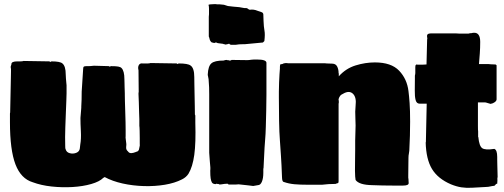

<svg xmlns="http://www.w3.org/2000/svg" viewBox="-20 -881 2432 926"><path d="M922 -289Q925 -192 917 -134Q909 -76 889 -43Q878 -26 858 -16Q823 2 775 10Q727 18 674 16.5Q621 15 571.5 4Q522 -7 485 -27L478 -23Q460 -5 420 6.5Q380 18 330 21Q280 24 229 18.5Q178 13 138 -2Q81 -19 54.5 -88.5Q28 -158 28 -291V-313Q28 -327 28 -332Q28 -337 29 -338L32 -483Q32 -495 32.5 -508.5Q33 -522 33 -537Q33 -547 33 -549.5Q33 -552 32 -553Q31 -561 33 -564.5Q35 -568 35 -572Q35 -585 64 -585H79Q88 -585 94 -587L219 -585L220 -584Q222 -582 222 -582L228 -585Q270 -585 281 -575Q297 -562 297 -522Q297 -515 298 -503Q299 -491 300 -480Q301 -477 301 -470Q301 -463 301 -440V-431Q301 -425 300 -397Q299 -369 297.5 -333.5Q296 -298 295 -266.5Q294 -235 294 -220Q295 -195 294.5 -180Q294 -165 297 -160Q301 -146 317 -142Q333 -138 348 -144Q363 -150 365 -165L367 -183Q372 -211 370 -248Q368 -285 368 -312L372 -361V-367Q373 -381 373.5 -400Q374 -419 374 -439L381 -548Q381 -557 384 -559.5Q387 -562 397 -562H409Q413 -562 417.5 -562.5Q422 -563 433 -564L506 -562L507 -561Q509 -559 508 -559L515 -562Q539 -562 550 -560Q561 -558 566 -553Q580 -539 580 -499Q580 -491 580.5 -482Q581 -473 581 -459Q581 -454 581.5 -445Q582 -436 582 -429V-421Q582 -414 582.5 -392.5Q583 -371 584 -344Q585 -317 585.5 -291.5Q586 -266 586 -251V-224Q585 -219 586.5 -209.5Q588 -200 589 -189Q590 -186 588.5 -172.5Q587 -159 597 -151Q603 -142 613 -142.5Q623 -143 632.5 -147Q642 -151 643 -151Q646 -151 650 -159Q652 -171 653.5 -175.5Q655 -180 654 -186V-215Q654 -230 653.5 -250Q653 -270 652 -274V-306L651 -334Q650 -366 649.5 -389Q649 -412 648 -426V-435H649L648 -542Q644 -557 649.5 -567Q655 -577 668 -575H693Q697 -575 700 -575.5Q703 -576 706 -577L833 -575L834 -574L835 -572L842 -575Q886 -575 899 -565Q917 -553 917 -509Q917 -497 917.5 -473Q918 -449 918.5 -421Q919 -393 919.5 -367.5Q920 -342 920 -328L921 -327Q922 -326 922 -323.5Q922 -321 922 -313Z M1093 -665 1087 -668Q1087 -670 1085 -670Q1082 -670 1081 -669Q1080 -668 1077 -668L1068 -666L1061 -668Q1058 -668 1057 -669Q1056 -670 1053 -670L1030 -673L1023 -676H1018Q1018 -674 1016 -674Q1009 -674 1007 -675Q1006 -676 1002 -676Q994 -681 991 -692Q990 -694 990 -696.5Q990 -699 989 -700Q988 -701 988 -702.5Q988 -704 987 -705V-800Q988 -804 988 -812V-838Q988 -851 986 -856V-858Q986 -859 995 -860Q1004 -861 1012 -861Q1020 -861 1022.5 -861Q1025 -861 1026 -860H1040L1060 -858L1079 -852Q1086 -851 1105 -849Q1124 -847 1128 -847Q1133 -847 1147.5 -844Q1162 -841 1166 -842Q1171 -843 1176 -838.5Q1181 -834 1185 -834Q1203 -837 1222 -829Q1233 -825 1241 -822.5Q1249 -820 1250 -812L1251 -781Q1252 -752 1255.5 -733.5Q1259 -715 1255 -683L1248 -676L1163 -668Q1155 -668 1141.5 -667.5Q1128 -667 1125 -666Q1121 -665 1117 -665Q1113 -665 1108 -665ZM1201 16 1177 13 1131 8 1117 9H1082Q1081 5 1076 5L1062 6Q1055 7 1048.5 8Q1042 9 1039 9Q1037 7 1032 6H1027Q1027 5 1025 5L1022 6L1021 7Q1007 7 1002 -1Q998 -8 996 -20.5Q994 -33 994 -58Q995 -65 994.5 -74Q994 -83 992 -103L989 -144V-427Q989 -444 988.5 -460Q988 -476 986 -499Q985 -508 983 -515Q982 -516 982 -522Q984 -562 999.5 -575.5Q1015 -589 1059 -589Q1059 -589 1065 -591Q1068 -592 1072 -592H1073Q1074 -592 1075 -591Q1084 -591 1086 -589H1090Q1094 -589 1097 -592L1172 -591Q1176 -591 1181 -591.5Q1186 -592 1193 -593Q1199 -594 1219 -594Q1265 -594 1265 -578V-424Q1265 -390 1264 -348Q1263 -306 1262 -269Q1261 -232 1259 -211L1256 -170Q1254 -136 1253 -111Q1252 -86 1251 -70Q1250 -69 1250 -65.5Q1250 -62 1250 -48Q1250 -21 1243 -4.5Q1236 12 1224 12Z M1875 14Q1850 14 1825.5 13.5Q1801 13 1776 12Q1712 11 1695 -13Q1694 -18 1693 -29.5Q1692 -41 1692 -57Q1692 -95 1692.5 -115Q1693 -135 1693 -160V-179Q1693 -188 1693 -202.5Q1693 -217 1694 -239Q1696 -277 1694 -310.5Q1692 -344 1695 -371Q1700 -412 1682 -429Q1664 -446 1635 -429Q1625 -425 1620 -418Q1615 -411 1613 -403V-394Q1613 -396 1613.5 -397Q1614 -398 1614 -399V-383H1613V-6Q1612 -4 1612 0Q1611 3 1606 3Q1604 3 1603 4Q1602 5 1601 5Q1600 5 1598 6Q1581 6 1564.5 7Q1548 8 1533 10H1466Q1426 10 1399.5 7.5Q1373 5 1350 -3Q1346 -3 1343 -8Q1340 -15 1340 -28Q1338 -87 1335 -129.5Q1332 -172 1330 -203Q1327 -241 1326 -297.5Q1325 -354 1325 -411V-439L1326 -483L1328 -523L1330 -550Q1330 -553 1330 -559Q1330 -565 1331 -568Q1331 -571 1334 -571Q1342 -571 1350 -576Q1351 -576 1353.5 -576Q1356 -576 1359 -577Q1366 -577 1369 -576H1531Q1539 -576 1545.5 -576Q1552 -576 1556 -575L1584 -574Q1600 -573 1606.5 -559.5Q1613 -546 1613 -529L1614 -526V-513Q1648 -551 1695 -565.5Q1742 -580 1788 -580Q1867 -580 1905 -540Q1943 -500 1950 -442Q1953 -419 1955.5 -384Q1958 -349 1958 -294Q1958 -261 1957 -226.5Q1956 -192 1954 -154Q1954 -149 1952 -140Q1950 -131 1950 -120Q1950 -102 1949.5 -81Q1949 -60 1949 -35Q1949 -29 1949 -24Q1949 -19 1950 -17Q1950 -12 1950.5 -7Q1951 -2 1951 2Q1951 14 1924 14Z M2319 21Q2282 23 2255.5 24.5Q2229 26 2205.5 22.5Q2182 19 2155 8Q2092 -19 2063.5 -66Q2035 -113 2033 -195H2034Q2035 -230 2035.5 -267.5Q2036 -305 2037 -336.5Q2038 -368 2038 -381H2004Q1989 -381 1984.5 -398.5Q1980 -416 1980.5 -444Q1981 -472 1981 -503V-516Q1983 -524 1983 -529Q1983 -534 1983 -538V-558L1984 -566L1988 -570L1996 -569H2023Q2038 -569 2037 -569Q2036 -569 2029.5 -569.5Q2023 -570 2020 -570H2037L2040 -690Q2042 -695 2040 -702Q2038 -709 2041.5 -714.5Q2045 -720 2062 -720H2178Q2185 -719 2194 -719Q2203 -719 2215 -719H2240Q2245 -721 2247.5 -721Q2250 -721 2253 -721Q2257 -722 2260 -722.5Q2263 -723 2266 -723Q2296 -724 2296 -679Q2296 -650 2294 -622.5Q2292 -595 2290 -572H2325Q2330 -572 2336 -572Q2342 -572 2346 -571L2370 -570L2373 -568Q2375 -567 2375 -565V-402Q2375 -395 2366.5 -388.5Q2358 -382 2346 -380Q2330 -384 2327 -385.5Q2324 -387 2319 -387H2285V-355Q2285 -296 2285 -273Q2285 -250 2286 -248V-220H2287Q2291 -177 2305.5 -166.5Q2320 -156 2364 -163Q2378 -158 2378 -124Q2378 -119 2378 -112Q2378 -105 2378.5 -87Q2379 -69 2380 -28Q2378 -22 2379 -10L2378 5Q2374 5 2372 7L2367 13Q2365 15 2364 15Q2360 15 2353 16.5Q2346 18 2335 20Z"/></svg>

Font: Sigmar
Style: Regular
Weight: 400
Designer: Vernon Adams
Foundry: Vernon Adams
Version: Version 1.000; ttfautohint (v1.8.4.7-5d5b);gftools[0.9.24]